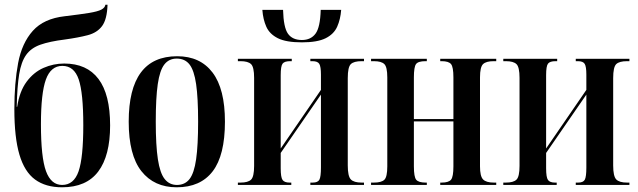

<svg xmlns="http://www.w3.org/2000/svg" viewBox="-20 -786 2710 816"><path d="M244 10Q174 10 129 -23Q84 -56 62.5 -129Q41 -202 41 -322Q41 -433 57 -518Q73 -603 119.5 -655Q166 -707 255 -717Q322 -725 358.5 -731Q395 -737 410.5 -745Q426 -753 428 -766H437Q435 -704 414 -675.5Q393 -647 353 -636.5Q313 -626 255 -618Q191 -610 151.5 -596Q112 -582 91 -552.5Q70 -523 61.5 -470.5Q53 -418 51 -332H53Q63 -398 93 -438.5Q123 -479 165 -497.5Q207 -516 253 -516Q349 -516 398.5 -450.5Q448 -385 448 -253Q448 -124 397.5 -57Q347 10 244 10ZM244 0Q294 0 314 -58Q334 -116 334 -254Q334 -391 314.5 -448.5Q295 -506 245 -506Q196 -506 175 -448Q154 -390 154 -258Q154 -117 175.5 -58.5Q197 0 244 0Z M731 10Q635 10 581 -58.5Q527 -127 527 -269Q527 -547 733 -547Q831 -547 883.5 -477.5Q936 -408 936 -269Q936 -126 884 -58Q832 10 731 10ZM732 0Q766 0 785.5 -25Q805 -50 813.5 -109Q822 -168 822 -269Q822 -370 813.5 -428.5Q805 -487 785.5 -512Q766 -537 731 -537Q698 -537 678.5 -512Q659 -487 650.5 -428.5Q642 -370 642 -269Q642 -168 651 -109Q660 -50 680 -25Q700 0 732 0Z M1263 -606Q1196 -606 1161 -623.5Q1126 -641 1112 -672Q1098 -703 1095 -744H1183Q1185 -669 1204 -642.5Q1223 -616 1263 -616Q1301 -616 1321 -643Q1341 -670 1343 -744H1430Q1427 -704 1413 -672.5Q1399 -641 1364 -623.5Q1329 -606 1263 -606ZM991 0V-10H1002Q1034 -10 1047 -22.5Q1060 -35 1060 -81V-455Q1060 -501 1047 -513.5Q1034 -526 1002 -526H991V-536H1220V-526H1213Q1189 -526 1181 -515.5Q1173 -505 1173 -467V-155L1344 -404V-469Q1344 -503 1337 -514.5Q1330 -526 1308 -526H1299V-536H1527V-526H1517Q1484 -526 1471 -513.5Q1458 -501 1458 -454V-83Q1458 -37 1471 -23.5Q1484 -10 1517 -10H1527V0H1299V-10H1309Q1331 -10 1337.5 -22.5Q1344 -35 1344 -74V-384L1173 -136V-71Q1173 -32 1181 -21Q1189 -10 1211 -10H1218V0Z M1557 0V-10H1569Q1601 -10 1613.5 -22Q1626 -34 1626 -79V-457Q1626 -501 1613.5 -513.5Q1601 -526 1569 -526H1557V-536H1794V-526H1788Q1757 -526 1748 -513.5Q1739 -501 1739 -457V-280H1907V-457Q1907 -501 1897 -513.5Q1887 -526 1857 -526H1851V-536H2089V-526H2078Q2046 -526 2033 -513.5Q2020 -501 2020 -457V-79Q2020 -37 2033 -23.5Q2046 -10 2079 -10H2089V0H1851V-10H1857Q1887 -10 1897 -22.5Q1907 -35 1907 -79V-270H1739V-79Q1739 -34 1749 -22Q1759 -10 1789 -10H1794V0Z M2119 0V-10H2130Q2162 -10 2175 -22.5Q2188 -35 2188 -81V-455Q2188 -501 2175 -513.5Q2162 -526 2130 -526H2119V-536H2348V-526H2341Q2317 -526 2309 -515.5Q2301 -505 2301 -467V-155L2472 -404V-469Q2472 -503 2465 -514.5Q2458 -526 2436 -526H2427V-536H2655V-526H2645Q2612 -526 2599 -513.5Q2586 -501 2586 -454V-83Q2586 -37 2599 -23.5Q2612 -10 2645 -10H2655V0H2427V-10H2437Q2459 -10 2465.5 -22.5Q2472 -35 2472 -74V-384L2301 -136V-71Q2301 -32 2309 -21Q2317 -10 2339 -10H2346V0Z"/></svg>

Font: Noto Serif Display ExtraCondensed SemiBold
Style: Regular
Weight: 600
Width: 2
Designer: Monotype Design Team
Foundry: Monotype Imaging Inc.
Version: Version 2.009